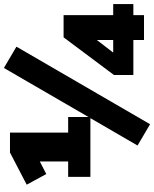

<svg xmlns="http://www.w3.org/2000/svg" viewBox="80 -858 809 1010"><g transform="rotate(-90 485.0 -352.5)"><path d="M633 -737 745 -671 337 32 225 -34 369 -282H60V-399H141V-548L75 -514L19 -617L188 -705H293V-399H375V-292ZM969 -162V-56H911V0H780V-56H596V-158L794 -423H911V-162ZM714 -162H780V-248Z"/></g></svg>

Font: wassup Sans
Style: Black
Weight: 900
Version: Version 2.001